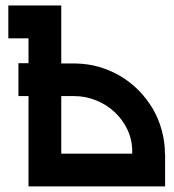

<svg xmlns="http://www.w3.org/2000/svg" viewBox="-20 -667 621 687"><path d="M570.3 -115.2H570.8V0H82V-323.2H45.9V-440.9H82V-529.8H9.8V-647.5H199.2V-439.9H249.5Q294.9 -439 334.5 -427.7Q376.5 -415 411.1 -394.5Q445.8 -374 476.1 -343.8Q505.4 -313.5 526.4 -278.3Q547.4 -242.7 558.6 -201.2Q570.3 -159.7 570.3 -115.2ZM453.1 -117.2V-126Q453.1 -166.5 436 -203.1Q419.4 -238.3 390.6 -265.6Q361.8 -292.5 324.7 -307.6Q286.6 -323.2 245.1 -323.2H199.2V-117.2Z"/></svg>

Font: Sangha Kali
Style: Regular
Weight: 400
Designer: Seslavinskaya Anna
Foundry: Popkern
Version: Version 2.000;PS 002.000;hotconv 1.0.88;makeotf.lib2.5.64775